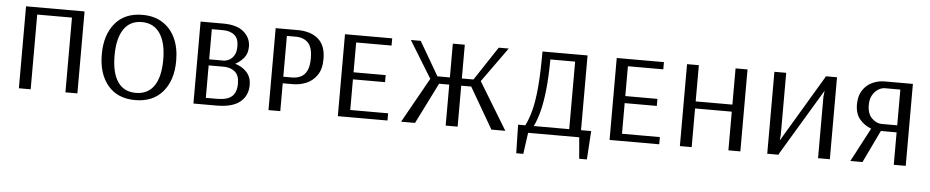

<svg xmlns="http://www.w3.org/2000/svg" viewBox="-39 -773 5653 1167"><g transform="rotate(5 2787.5 -190.0)"><path d="M82 0V-500H439V0H366V-456H154V0Z M792 10Q684 10 625 -60.5Q566 -131 566 -250Q566 -368 625 -439Q684 -510 792 -510Q864 -510 915 -477.5Q966 -445 993 -387Q1020 -329 1020 -250Q1020 -131 960 -60.5Q900 10 792 10ZM792 -34Q865 -34 903 -89Q941 -144 941 -250Q941 -354 902.5 -410Q864 -466 792 -466Q720 -466 682 -410Q644 -354 644 -250Q644 -144 681.5 -89Q719 -34 792 -34Z M1147 0V-500H1285Q1369 -500 1411 -463.5Q1453 -427 1453 -374Q1453 -331 1430 -304Q1407 -277 1379 -263Q1423 -250 1450.5 -219.5Q1478 -189 1478 -142Q1478 -77 1431.5 -38.5Q1385 0 1287 0ZM1219 -276H1307Q1321 -276 1338.5 -284Q1356 -292 1369.5 -312.5Q1383 -333 1383 -370Q1383 -418 1356.5 -439Q1330 -460 1286 -460H1219ZM1219 -41H1287Q1349 -41 1377.5 -65.5Q1406 -90 1406 -145Q1406 -195 1379 -217Q1352 -239 1311 -239H1219Z M1605 0V-500H1739Q1819 -500 1865 -460.5Q1911 -421 1911 -339Q1911 -276 1885 -239Q1859 -202 1820 -186Q1781 -170 1740 -170H1677V0ZM1677 -210H1730Q1759 -210 1782.5 -221Q1806 -232 1820 -259.5Q1834 -287 1834 -336Q1834 -403 1806.5 -431Q1779 -459 1730 -459H1677Z M2028 0V-500H2316V-456H2100V-274H2296V-231H2100V-44H2331V0Z M2414 0 2568 -275 2430 -500H2490L2610 -294H2686V-500H2759V-294H2830L2966 -500H3027L2875 -288L3050 0H2965L2820 -250H2759V0H2686V-250H2624L2499 0Z M3128 130 3124 -44H3168Q3189 -85 3203.5 -141.5Q3218 -198 3225.5 -284Q3233 -370 3233 -500H3508V-44H3570L3559 130H3512L3501 0H3189L3171 130ZM3220 -44H3436V-456H3285Q3284 -345 3275.5 -267.5Q3267 -190 3253 -137Q3239 -84 3220 -44Z M3686 0V-500H3974V-456H3758V-274H3954V-231H3758V-44H3989V0Z M4115 0V-500H4187V-279H4411V-500H4484V0H4411V-236H4187V0Z M4648 0V-500H4720V-120L4717 -89H4718L4957 -490L4962 -500H5030V0H4958V-375L4962 -410H4961L4721 -10L4717 0Z M5155 0 5264 -207Q5224 -221 5194.5 -255Q5165 -289 5165 -347Q5165 -398 5187 -432Q5209 -466 5244.5 -483Q5280 -500 5320 -500H5493V0H5420V-198H5324L5229 0ZM5325 -241H5420V-459H5326Q5306 -459 5285.5 -446.5Q5265 -434 5251 -409.5Q5237 -385 5237 -349Q5237 -296 5265 -268.5Q5293 -241 5325 -241Z"/></g></svg>

Font: Arsenal SC
Style: Regular
Weight: 400
Designer: Andrij Shevchenko
Foundry: Stairsfor
Version: Version 2.001; ttfautohint (v1.8.4.7-5d5b)